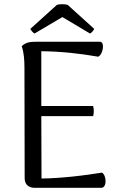

<svg xmlns="http://www.w3.org/2000/svg" viewBox="-20 -891 577 911"><path d="M144 -732 276 -810 407 -732C415 -735 425 -748 427 -754L301 -868C289 -872 262 -872 250 -868L124 -754C126 -748 137 -735 144 -732ZM464 -72C385 -59 273 -45 177 -44L176 -340H422C426 -355 426 -372 422 -388H176V-648C271 -647 359 -637 446 -622C469 -632 479 -693 454 -693H152C118 -693 102 -689 83 -672C93 -643 96 -609 96 -569L97 -45C97 -16 116 0 143 0H461C488 0 486 -59 464 -72Z"/></svg>

Font: Arima Koshi
Style: Regular
Weight: 400
Designer: Joana Correia and Natanael Gama
Foundry: NDISCOVER
Version: Version 1.019;PS 001.019;hotconv 1.0.88;makeotf.lib2.5.64775